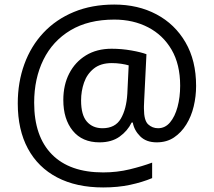

<svg xmlns="http://www.w3.org/2000/svg" viewBox="-20 -734 939 843"><path d="M841 -357Q841 -311 830.5 -267Q820 -223 798 -187.5Q776 -152 744 -130.5Q712 -109 668 -109Q622 -109 595.5 -135.5Q569 -162 563 -196H558Q540 -159 505 -134Q470 -109 417 -109Q341 -109 299.5 -160Q258 -211 258 -295Q258 -361 284 -411.5Q310 -462 357.5 -491Q405 -520 470 -520Q514 -520 556.5 -512.5Q599 -505 623 -496L613 -293Q612 -275 612 -267.5Q612 -260 612 -257Q612 -205 630.5 -188Q649 -171 674 -171Q705 -171 726.5 -196.5Q748 -222 759.5 -264.5Q771 -307 771 -358Q771 -451 733.5 -515.5Q696 -580 630.5 -614Q565 -648 482 -648Q368 -648 289.5 -601Q211 -554 170.5 -471.5Q130 -389 130 -283Q130 -135 208 -56Q286 23 433 23Q494 23 549.5 9.5Q605 -4 648 -20V48Q605 66 551.5 77.5Q498 89 433 89Q315 89 231 45Q147 1 102.5 -81.5Q58 -164 58 -280Q58 -373 87 -452.5Q116 -532 171 -590.5Q226 -649 304.5 -681.5Q383 -714 482 -714Q586 -714 667 -671Q748 -628 794.5 -548Q841 -468 841 -357ZM336 -293Q336 -229 361.5 -200Q387 -171 430 -171Q486 -171 510.5 -213Q535 -255 539 -322L545 -447Q532 -451 512 -454Q492 -457 471 -457Q422 -457 392 -433Q362 -409 349 -371.5Q336 -334 336 -293Z"/></svg>

Font: Noto Sans Sharada
Style: Regular
Weight: 400
Designer: Monotype Design Team
Foundry: Monotype Imaging Inc.
Version: Version 2.006; ttfautohint (v1.8.4.7-5d5b)